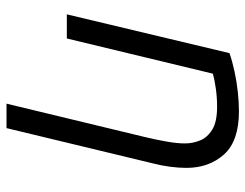

<svg xmlns="http://www.w3.org/2000/svg" viewBox="-102 -466 753 589"><g transform="rotate(90 274.5 -171.5)"><path d="M298 185 400 -238Q408 -271 414 -304.5Q420 -338 420 -362Q420 -387 410.5 -409.5Q401 -432 377 -446.5Q353 -461 307 -461Q279 -461 251 -457Q223 -453 206 -448L98 0H24L143 -499Q169 -508 199.5 -514.5Q230 -521 261.5 -524.5Q293 -528 321 -528Q413 -528 454 -482Q495 -436 495 -367Q495 -343 491.5 -316.5Q488 -290 481 -263L373 185Z"/></g></svg>

Font: Ubuntu Sans
Style: Italic
Weight: 400
Italic angle: -13.5°
Designer: Dalton Maag Ltd
Foundry: Dalton Maag Ltd
Version: Version 1.006